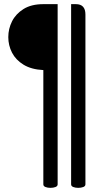

<svg xmlns="http://www.w3.org/2000/svg" viewBox="-20 -729 512 926"><path d="M258 160Q258 169 247.5 173Q237 177 223 177Q210 177 199.5 173Q189 169 189 160V-391Q131 -394 93.5 -417Q56 -440 38 -475Q20 -510 20 -550Q20 -590 38 -626Q56 -662 93.5 -685.5Q131 -709 189 -709H258ZM392 160Q392 169 381.5 173Q371 177 357 177Q344 177 333.5 173Q323 169 323 160V-709H346Q392 -709 392 -659Z"/></svg>

Font: Marmelad
Style: Regular
Weight: 400
Designer: Manvel Shmavonyan
Foundry: Cyreal
Version: Version 1.110; ttfautohint (v1.8.4.7-5d5b)